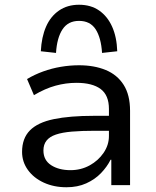

<svg xmlns="http://www.w3.org/2000/svg" viewBox="-20 -780 658 809"><path d="M260 9Q207 9 164.5 -10.5Q122 -30 97.5 -64Q73 -98 73 -140Q73 -197 106 -230.5Q139 -264 206.5 -278Q274 -292 376 -292H454V-229H381Q324 -229 283 -225.5Q242 -222 215.5 -213Q189 -204 176 -187.5Q163 -171 163 -146Q163 -105 195.5 -84Q228 -63 277 -63Q321 -63 357.5 -83Q394 -103 416.5 -136Q439 -169 439 -207V-321Q439 -379 404 -405Q369 -431 302 -431Q258 -431 214 -419Q170 -407 123 -379L94 -447Q126 -466 162 -479Q198 -492 236.5 -498.5Q275 -505 313 -505Q377 -505 425.5 -485Q474 -465 501 -422.5Q528 -380 528 -313V0H449V-107H446Q431 -77 405.5 -50.5Q380 -24 343.5 -7.5Q307 9 260 9ZM216 -557 152 -564Q155 -624 174 -667.5Q193 -711 228.5 -735.5Q264 -760 313 -760Q363 -760 398 -735.5Q433 -711 452.5 -667.5Q472 -624 474 -564L410 -557Q406 -621 383 -656.5Q360 -692 313 -692Q267 -692 243.5 -656.5Q220 -621 216 -557Z"/></svg>

Font: Nunito Sans 7pt
Style: Regular
Weight: 400
Designer: Vernon Adams
Foundry: Vernon Adams
Version: Version 3.101;gftools[0.9.27]